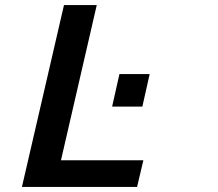

<svg xmlns="http://www.w3.org/2000/svg" viewBox="-20 -742 865 762"><path d="M524 0 549 -106H222L364 -722H234L67 0ZM545 -319 574 -448H454L425 -319Z"/></svg>

Font: Perun SemiBold Italic
Style: Regular
Weight: 400
Italic angle: -12°
Foundry: Copyright (c) Stefan Peev, Context Ltd, 2016
Version: Version 1.026